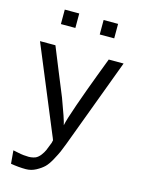

<svg xmlns="http://www.w3.org/2000/svg" viewBox="-124 -730 715 974"><g transform="rotate(15 233.0 -242.5)"><path d="M296 -583V-659H372V-583ZM92 -583V-659H168V-583ZM12 -472H93Q110 -430 143.5 -347.5Q177 -265 194 -224Q233 -120 239 -91Q244 -119 274.5 -206Q305 -293 338 -380Q371 -467 373 -472H451L276 -3Q264 28 258 42Q252 56 235.5 86.5Q219 117 203.5 132Q188 147 163 160.5Q138 174 110 174Q73 174 31 167L25 98Q72 109 95 109Q121 112 144 103Q158 96 169 81.5Q180 67 186 53.5Q192 40 202 13V14Q205 2 206 -3Q205 -7 201.5 -15Q198 -23 196 -28Z"/></g></svg>

Font: Coval
Style: Light
Weight: 300
Foundry: Context Ltd
Version: Version 001.000